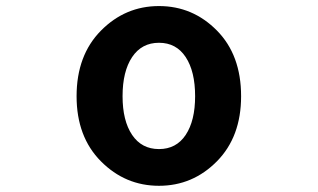

<svg xmlns="http://www.w3.org/2000/svg" viewBox="-20 -594 1040 628"><path d="M230.5 -279.3Q230.5 -413.1 310.1 -493.7Q389.6 -574.2 500 -574.2Q610.4 -574.2 689.5 -494.1Q768.6 -414.1 768.6 -279.3Q768.6 -146.5 689.5 -66.4Q610.4 13.7 500 13.7Q389.6 13.7 310.1 -66.4Q230.5 -146.5 230.5 -279.3ZM618.2 -279.3Q618.2 -360.4 587.4 -407.2Q556.6 -454.1 500 -454.1Q443.4 -454.1 412.1 -407.2Q380.9 -360.4 380.9 -279.3Q380.9 -199.2 412.1 -152.8Q443.4 -106.4 500 -106.4Q556.6 -106.4 587.4 -152.8Q618.2 -199.2 618.2 -279.3Z"/></svg>

Font: Gen Shin Gothic Monospace Bold
Style: Bold
Weight: 700
Designer: [Source Han Sans]
Ryoko NISHIZUKA  (kana & ideographs); Paul D. Hunt (Latin, Greek & Cyrillic); Wenlong ZHANG  (bopomofo
Version: Version 1.002.20150607